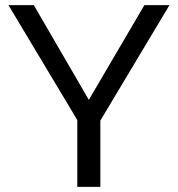

<svg xmlns="http://www.w3.org/2000/svg" viewBox="-20 -730 695 750"><path d="M112 -710 327 -340 544 -710H642L372 -259V0H282V-261L13 -710Z"/></svg>

Font: Boldmen Medium
Style: Regular
Weight: 400
Designer: Matt McInerney, Pablo Impallari, Rodrigo Fuenzalida
Foundry: LIVING CONCEPT
Version: Version 1.000